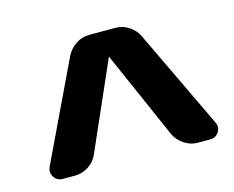

<svg xmlns="http://www.w3.org/2000/svg" viewBox="-72 -831 796 653"><g transform="rotate(-15 326.5 -505.0)"><path d="M74 -280Q55 -280 44.5 -296.5Q34 -313 42 -331L208 -679Q220 -702 241.5 -716Q263 -730 289 -730H379Q406 -730 427.5 -716Q449 -702 460 -679L626 -331Q635 -313 624.5 -296.5Q614 -280 594 -280H550Q525 -280 503 -294.5Q481 -309 470 -332L335 -639L334 -640L333 -639L198 -332Q188 -309 166 -294.5Q144 -280 118 -280Z"/></g></svg>

Font: Rounded Mplus 1c ExtraBold
Style: Regular
Weight: 800
Version: Version 1.059.20150529